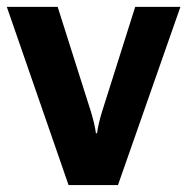

<svg xmlns="http://www.w3.org/2000/svg" viewBox="-30 -535 542 555"><path d="M-10.3 -515.1H136.7L232.7 -212.6Q238.3 -194.1 241.8 -179Q245.4 -163.8 247.3 -149.9H250.5Q252.4 -163.8 255.9 -178.8Q259.3 -193.8 265.1 -212.6L360.8 -515.1H491.5L311 0H168.2Z"/></svg>

Font: RobotoFlex
Style: Regular
Weight: 400
Designer: Berlow after Robertson
Foundry: Google
Version: Version 2.136